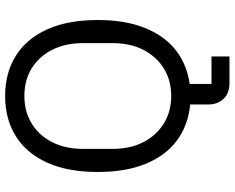

<svg xmlns="http://www.w3.org/2000/svg" viewBox="-103 -647 914 748"><g transform="rotate(-90 354.0 -273.0)"><path d="M508 94V164H405Q364 164 342.5 140.5Q321 117 321 82V11Q240 3 181 -40.5Q122 -84 90 -162Q58 -240 58 -349Q58 -466 94.5 -546.5Q131 -627 197.5 -668.5Q264 -710 354 -710Q444 -710 510.5 -668.5Q577 -627 613.5 -546.5Q650 -466 650 -349Q650 -243 619.5 -166.5Q589 -90 533.5 -46Q478 -2 401 9V94ZM354 -63Q415 -63 461 -91.5Q507 -120 533.5 -171Q560 -222 560 -291V-407Q560 -476 533.5 -527.5Q507 -579 461 -607Q415 -635 354 -635Q294 -635 247.5 -607Q201 -579 174.5 -527.5Q148 -476 148 -407V-291Q148 -222 174.5 -171Q201 -120 247.5 -91.5Q294 -63 354 -63Z"/></g></svg>

Font: IBM Plex Sans
Style: Regular
Weight: 400
Designer: Mike Abbink, Paul van der Laan, Pieter van Rosmalen
Foundry: Bold Monday
Version: Version 3.201